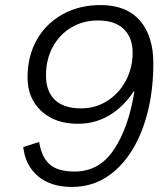

<svg xmlns="http://www.w3.org/2000/svg" viewBox="-20 -730 647 760"><path d="M72 -148 135 -168Q144 -109 176 -80Q208 -51 276 -51Q373 -51 431 -138Q489 -225 512 -368H509Q468 -306 412 -273Q356 -240 288 -240Q198 -240 143.5 -290.5Q89 -341 89 -424Q89 -507 125.5 -572Q162 -637 228 -673.5Q294 -710 378 -710Q480 -710 533.5 -649Q587 -588 587 -479Q587 -341 547.5 -229.5Q508 -118 435 -54Q362 10 265 10Q181 10 130.5 -32.5Q80 -75 72 -148ZM505 -521Q505 -581 470 -615Q435 -649 368 -649Q309 -649 262 -621Q215 -593 188.5 -543.5Q162 -494 162 -431Q162 -369 197 -335Q232 -301 301 -301Q358 -301 404.5 -330.5Q451 -360 478 -410.5Q505 -461 505 -521Z"/></svg>

Font: Niramit Light
Style: Italic
Weight: 300
Italic angle: -10°
Designer: Katatrad Aksorn Co.,Ltd.
Foundry: Cadson Demak Co.,Ltd.
Version: Version 1.000; ttfautohint (v1.6)